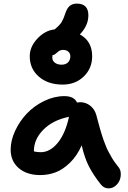

<svg xmlns="http://www.w3.org/2000/svg" viewBox="-20 -998 708 1065"><path d="M328.1 -528.8Q246.1 -528.8 195.6 -572.8Q145 -616.7 145 -686Q145 -738.8 187.3 -783.9Q229.5 -829.1 283.2 -835Q286.1 -836.9 292 -842.8Q313 -860.4 323.2 -877.9Q333.5 -895.5 342.8 -925.8Q353 -954.6 368.2 -966.3Q383.3 -978 405.8 -978Q470.2 -978 470.2 -913.1Q470.2 -856 422.9 -807.1Q491.2 -770 491.2 -686Q491.2 -618.7 444.6 -573.7Q397.9 -528.8 328.1 -528.8ZM270 -679.2Q270 -661.1 284.4 -650.1Q298.8 -639.2 321.8 -639.2Q344.2 -639.2 357.2 -651.9Q370.1 -664.6 370.1 -686Q370.1 -701.7 359.1 -711.4Q348.1 -721.2 329.1 -721.2Q315.9 -721.2 305.9 -714.1Q295.9 -707 288.6 -700Q281.2 -692.9 273.9 -692.9L272 -693.8Q270 -684.1 270 -679.2ZM203.1 -26.9Q128.9 -26.9 84 -65.4Q39.1 -104 39.1 -168Q39.1 -219.2 64.2 -272.9Q89.4 -326.7 129.6 -368.9Q169.9 -411.1 225.3 -438Q280.8 -464.8 336.9 -464.8Q391.1 -464.8 407.2 -429.2Q418.9 -431.2 423.8 -431.2Q456.5 -431.2 481 -411.4Q505.4 -391.6 514.2 -359.9Q516.1 -352.1 524.2 -322.5Q532.2 -293 534.2 -285.9Q536.1 -278.8 543.5 -254.4Q550.8 -230 554.4 -221.2Q558.1 -212.4 565.7 -192.1Q573.2 -171.9 579.6 -160.6Q585.9 -149.4 595.2 -132.3Q604.5 -115.2 615 -100.3Q625.5 -85.4 638.2 -69.8Q648.9 -56.2 649.9 -35.9Q650.9 -15.6 643.3 2.4Q635.7 20.5 619.4 33.7Q603 46.9 582 46.9Q556.6 46.9 539.1 24.9Q498.5 -26.4 473.9 -73.7Q449.2 -121.1 433.1 -191.9Q407.2 -133.3 367.9 -95.2Q328.6 -57.1 288.1 -42Q247.6 -26.9 203.1 -26.9ZM168 -160.2V-158.2Q185.1 -153.8 206.1 -153.8Q257.3 -153.8 299.8 -205.1Q342.3 -256.3 362.8 -350.1Q273.4 -332 220.7 -278.8Q168 -225.6 168 -160.2Z"/></svg>

Font: Shantell Sans Irregular Bouncy
Style: Regular
Weight: 600
Designer: Stephen Nixon, Anya Danilova, Shantell Martin
Foundry: Arrow Type
Version: Version 1.006;[9816181b4]